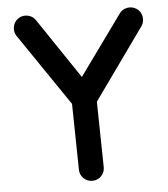

<svg xmlns="http://www.w3.org/2000/svg" viewBox="-53 -746 745 849"><g transform="rotate(-5 319.0 -321.5)"><path d="M323.7 55.2Q300.8 55.7 284.2 39.6Q267.6 23.4 267.6 1L262.7 -291.5L45.4 -610.8Q32.2 -629.4 36.1 -652.1Q40 -674.8 58.1 -688Q76.7 -701.2 99.4 -697.5Q122.1 -693.8 135.3 -675.3L316.4 -406.2L506.8 -669.9Q519.5 -689 542.5 -693.1Q565.4 -697.3 584 -684.6Q603 -672.4 607.2 -649.2Q611.3 -626 598.6 -607.4L373 -291.5L377.9 -1Q378.4 22 362.5 38.6Q346.7 55.2 323.7 55.2Z"/></g></svg>

Font: Mikhak-DS2-FD SemiBold
Style: Regular
Weight: 600
Designer: Amin Abedi
Version: Version 3.2